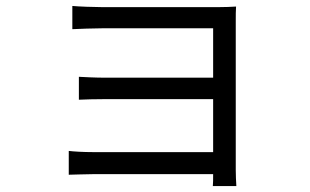

<svg xmlns="http://www.w3.org/2000/svg" viewBox="-20 -569 1040 645"><path d="M223 -549V-471C241 -472 299 -474 325 -474H696V-308H334C300 -308 264 -310 245 -311V-234C265 -235 300 -236 335 -236H696V-58H293C259 -58 227 -60 211 -62V18C227 18 262 16 294 16H696C696 32 696 47 695 56H774C773 42 772 18 772 2V-496C772 -515 772 -536 773 -547C760 -546 734 -545 712 -545H325C299 -545 242 -547 223 -549Z"/></svg>

Font: Source Han Sans HK
Style: Regular
Weight: 400
Designer: Ryoko NISHIZUKA 西塚涼子 (kana, bopomofo & ideographs); Paul D. Hunt (Latin, Greek & Cyrillic); Sandoll Communications 산돌커뮤니
Foundry: Adobe
Version: Version 2.000;hotconv 1.0.107;makeotfexe 2.5.65593